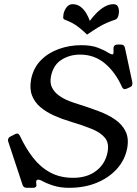

<svg xmlns="http://www.w3.org/2000/svg" viewBox="-20 -887 653 918"><path d="M587.5 -463.8Q581.5 -460.8 576.5 -460.8Q568 -460.8 563.5 -470.8Q531.8 -541.8 481.4 -583.9Q431 -626 362.5 -626Q313 -626 273.6 -600.9Q234.2 -575.8 223.5 -520.8Q217.8 -490 228.9 -467.9Q240 -445.8 262 -430.1Q284 -414.5 310.2 -404.2Q336.5 -394 360.5 -387Q407.8 -372 452.5 -355.2Q497.2 -338.5 531 -315Q564.8 -291.5 580.9 -257.9Q597 -224.2 587.8 -176.5Q576.8 -121.5 538.9 -79.4Q501 -37.2 442.4 -13.1Q383.8 11 310.2 11Q270.2 11 237.2 1Q204.2 -9 175.2 -25Q168.2 -28 162.2 -28Q154.2 -28 153.2 -19Q152.2 -16 153.2 -10Q154.2 -3 154.2 1Q152.2 11 137.2 11H108.2Q93 11 88.2 -2L19.5 -209.5Q17.5 -214.5 18.5 -219.5Q20.5 -230.5 30.5 -234.5L50.2 -244.5Q54.2 -246.5 56.8 -247.5Q59.2 -248.5 62.2 -248.5Q69.2 -248.5 75.2 -237.5Q103.2 -177.5 138.6 -132.2Q174 -87 221 -61.9Q268 -36.8 330 -36.8Q396.2 -36.8 439.6 -69.9Q483 -103 494 -158Q502.8 -201.5 482.5 -227.1Q462.2 -252.8 419.8 -270.1Q377.2 -287.5 317.5 -305.5Q276.5 -317.5 239 -334.2Q201.5 -351 173.5 -374.5Q145.5 -398 133 -430.8Q120.5 -463.5 128.8 -508.5Q140 -562.8 175.4 -598.8Q210.8 -634.8 261.8 -652.9Q312.8 -671 368.2 -671Q417.2 -671 449.2 -658.5Q481.2 -646 497.2 -635Q511.2 -627 517.2 -627Q521.2 -627 522.2 -632Q523.2 -637 522.8 -644.5Q522.2 -652 523.2 -661Q526.2 -674 542.2 -674H558.2Q573.8 -674 577.2 -659L612.2 -496Q614 -489 612.2 -483Q612 -479 609.9 -476Q607.8 -473 601.2 -470ZM409.5 -787Q423 -806 440.9 -824.2Q458.8 -842.5 479.8 -854.8Q500.8 -867 523 -867Q539.8 -867 545.2 -852.6Q550.8 -838.2 547.5 -819.2Q546 -810.5 542.9 -803.8Q539.8 -797 533 -793.8Q509.5 -785.8 490.2 -777.5Q471 -769.2 449.8 -756.5Q428.5 -743.8 396.5 -721.5Q373.2 -743.8 356.6 -756.5Q340 -769.2 324.4 -777.5Q308.8 -785.8 287.8 -793.8Q282.2 -797 282.1 -803.8Q282 -810.5 283.5 -819.2Q287.5 -838.2 298.6 -852.6Q309.8 -867 326.8 -867Q348.8 -867 364.9 -854.8Q381 -842.5 392 -824.2Q403 -806 409.5 -787Z"/></svg>

Font: Young Serif Light
Style: Italic
Weight: 300
Italic angle: -10.979°
Designer: Bastien Sozeau
Foundry: NBR — Bastien Sozeau
Version: Version 5.001